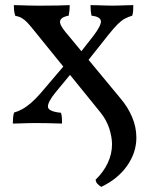

<svg xmlns="http://www.w3.org/2000/svg" viewBox="-20 -480 581 749"><path d="M375 249Q368 245 361 238Q354 231 353 221Q384 191 400.5 155.5Q417 120 417 83Q417 55 406.5 22Q396 -11 373 -40L108 -367Q96 -382 86 -392.5Q76 -403 65 -409.5Q54 -416 40 -418Q36 -428 35 -439Q34 -450 34 -460Q44 -460 58.5 -459.5Q73 -459 89 -458.5Q105 -458 121 -458Q137 -458 150 -458Q177 -458 205.5 -458.5Q234 -459 252 -460Q252 -450 251 -440Q250 -430 248 -419Q220 -414 215 -400Q210 -386 234 -357L451 -95Q479 -62 495.5 -23Q512 16 512 57Q512 115 476 166.5Q440 218 375 249ZM30 2Q30 -8 31 -20.5Q32 -33 35 -41Q50 -45 66.5 -54Q83 -63 101 -78.5Q119 -94 139 -117L242 -238L273 -212L197 -120Q166 -82 167 -63.5Q168 -45 218 -40Q221 -30 221.5 -19Q222 -8 222 2Q191 1 165 0.5Q139 0 117 0Q102 0 86 0.5Q70 1 55 1.5Q40 2 30 2ZM306 -222 274 -250 345 -341Q376 -382 373.5 -398.5Q371 -415 337 -419Q335 -428 334 -439.5Q333 -451 333 -460Q346 -460 361.5 -459.5Q377 -459 392 -458.5Q407 -458 419 -458Q430 -458 445.5 -458.5Q461 -459 475.5 -459.5Q490 -460 500 -460Q500 -450 499.5 -439.5Q499 -429 496 -419Q480 -414 467.5 -407.5Q455 -401 440 -386.5Q425 -372 402 -343Z"/></svg>

Font: Vollkorn
Style: Regular
Weight: 400
Designer: Friedrich Althausen
Foundry: Friedrich Althausen
Version: Version 4.104